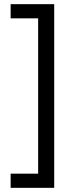

<svg xmlns="http://www.w3.org/2000/svg" viewBox="-20 -740 352 921"><path d="M31 93H163V-652H31V-720H240V161H31Z"/></svg>

Font: Noto Sans Khmer ExtraCondensed
Style: Regular
Weight: 400
Width: 2
Designer: Danh Hong and the Monotype Design Team
Foundry: Monotype Imaging Inc.
Version: Version 2.004